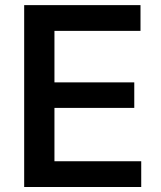

<svg xmlns="http://www.w3.org/2000/svg" viewBox="-20 -748 644 768"><path d="M76.7 0V-727.5H542V-624.5H197.8V-418.5H517.1V-316.4H197.8V-103H544.9V0Z"/></svg>

Font: Inter Cardless
Style: Medium
Weight: 500
Designer: Rasmus Andersson
Foundry: rsms
Version: Version 4.001;git-9221beed3